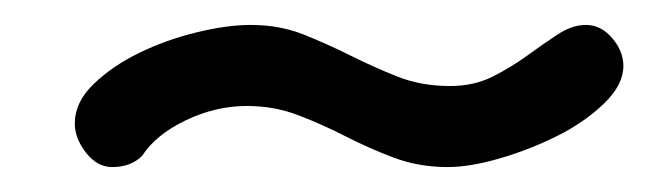

<svg xmlns="http://www.w3.org/2000/svg" viewBox="-20 -381 520 154"><path d="M94 -256Q85 -247 70 -247Q58 -247 49 -258.5Q40 -270 40 -282Q40 -299 55 -313.5Q70 -328 91.5 -338.5Q113 -349 137.5 -355Q162 -361 181 -361Q204 -361 223 -353.5Q242 -346 261 -336.5Q280 -327 299 -319.5Q318 -312 341 -312Q360 -312 375 -319.5Q390 -327 403 -336.5Q416 -346 427.5 -353.5Q439 -361 450 -361Q462 -361 471 -350.5Q480 -340 480 -328Q480 -313 464.5 -298Q449 -283 427 -272Q405 -261 381 -254Q357 -247 339 -247Q316 -247 296 -254.5Q276 -262 257.5 -271.5Q239 -281 219.5 -288.5Q200 -296 178 -296Q153 -296 129 -284.5Q105 -273 94 -256Z"/></svg>

Font: VDS Compensated
Style: Light
Weight: 300
Designer: artmaker
Foundry: artmaker
Version: Version 1.000 2012 initial release